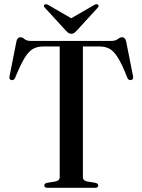

<svg xmlns="http://www.w3.org/2000/svg" viewBox="-20 -895 679 915"><path d="M126.5 -700H510Q530 -700 541.2 -708.8Q552.5 -717.5 562 -717.5Q576 -717.5 581 -698.5L614 -532Q617 -516 605 -513.5Q593 -511 587 -524Q562 -588 542 -620Q522 -652 501.5 -662.8Q481 -673.5 454.5 -673.5H375V-50.5Q375 -34 396.5 -30L435.5 -23.5Q448 -20.5 448 -11Q448 0 433 0H206.5Q191 0 191 -11Q191 -20.5 203.5 -23.5L243 -30Q264.5 -34 264.5 -50.5V-673.5H184.5Q158 -673.5 137.5 -662.2Q117 -651 97.2 -618.8Q77.5 -586.5 52 -524Q46 -511 34 -513.5Q22 -516 25.5 -532L58.5 -698.5Q63 -717.5 77 -717.5Q86.5 -717.5 96.8 -708.8Q107 -700 126.5 -700ZM346.5 -750Q339.5 -742.5 333.8 -738.2Q328 -734 320 -734Q311.5 -734 305.8 -738.2Q300 -742.5 293 -750L194 -858Q185 -867 192.5 -873Q199 -878 210.5 -871L319.5 -808L428.5 -871Q440.5 -878 446.5 -873Q454 -867 445.5 -858Z"/></svg>

Font: Fraunces 72pt
Style: Regular
Weight: 400
Version: Version 1.000;[0bf87f6ff]